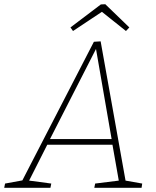

<svg xmlns="http://www.w3.org/2000/svg" viewBox="-55 -890 739 910"><path d="M422 -694 540 -34 619 -20 616 0H392L396 -20L508 -34L478 -204H169L83 -34L188 -20L184 0H-35L-31 -20L51 -35L390 -692ZM474 -231 400 -658 182 -231ZM444 -870 558 -760 542 -743 428 -834 291 -743 279 -760 423 -869Z"/></svg>

Font: Bitter Pro ExtraLight
Style: Italic
Weight: 275
Italic angle: -9°
Designer: Sol Matas, and Bitter project Authors
Foundry: Sol Matas
Version: Version 1.010